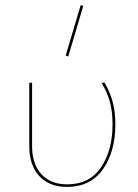

<svg xmlns="http://www.w3.org/2000/svg" viewBox="-20 -731 541 754"><path d="M238 -513 297 -711 307 -708 248 -509ZM95 -157V-406H106V-157Q106 -87 142.5 -47Q179 -7 244 -7Q331 -7 376.5 -73.5Q422 -140 422 -243Q422 -292 411.5 -331Q401 -370 379 -405L390 -407Q412 -370 422.5 -331Q433 -292 433 -243Q433 -135 384 -66Q335 3 243 3Q174 3 134.5 -39.5Q95 -82 95 -157Z"/></svg>

Font: Ysabeau Infant Hairline
Style: Regular
Weight: 100
Designer: Christian Thalmann (Catharsis Fonts)
Version: Version 0.003